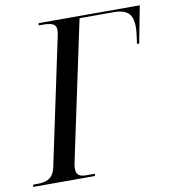

<svg xmlns="http://www.w3.org/2000/svg" viewBox="-103 -785 769 855"><g transform="rotate(-10 282.0 -357.0)"><path d="M-22 0H257L259 -10H222C195 -10 175 -15 175 -49C175 -55 176 -63 178 -73L312 -704H468C540 -704 552 -667 552 -620C552 -605 548 -575 544 -547H554L586 -714H129L127 -704H144C181 -704 206 -699 206 -670C206 -663 204 -647 201 -636L81 -69C69 -17 36 -10 -4 -10H-20Z"/></g></svg>

Font: Noto Serif Display SemiCondensed
Style: Italic
Weight: 400
Width: 4
Italic angle: -12°
Designer: Monotype Design Team
Foundry: Monotype Imaging Inc.
Version: Version 2.009